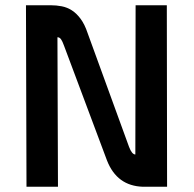

<svg xmlns="http://www.w3.org/2000/svg" viewBox="-20 -712 738 732"><path d="M79 -692H173Q195 -692 215.5 -688Q236 -684 254 -672.5Q272 -661 287.5 -640Q303 -619 314 -586L472 -152Q483 -123 496 -123L497 -692H616L617 0H525Q426 -3 388 -100L224 -538Q218 -555 212.5 -562.5Q207 -570 199 -570L201 0H81Z"/></svg>

Font: Panefresco 800wt
Style: Regular
Weight: 800
Designer: Campivisivi
Foundry: Campivisivi & Chank Co
Version: Version 1.001